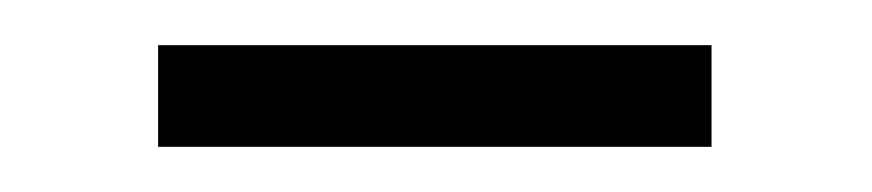

<svg xmlns="http://www.w3.org/2000/svg" viewBox="-20 -713 386 85"><path d="M50 -693H295V-648H50Z"/></svg>

Font: Encode Sans Compressed
Style: Light
Weight: 300
Designer: Pablo Impallari, Andres Torresi
Foundry: Pablo Impallari, Andres Torresi
Version: Version 1.000; ttfautohint (v1.00) -l 8 -r 50 -G 200 -x 14 -